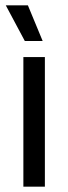

<svg xmlns="http://www.w3.org/2000/svg" viewBox="-20 -703 256 723"><path d="M68 0V-488H149V0ZM85 -683 140.5 -549V-548.5H73.5L2 -682.5V-683Z"/></svg>

Font: Anek Gujarati Medium
Style: Regular
Weight: 400
Version: Version 1.003